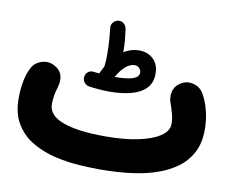

<svg xmlns="http://www.w3.org/2000/svg" viewBox="-74 -690 1018 850"><g transform="rotate(10 435.0 -264.5)"><path d="M286.1 -325.2Q287.6 -339.4 298.8 -347.9Q310.1 -356.4 323.7 -354Q336.9 -352.1 349.6 -351.1Q350.1 -355 352.1 -358.4Q358.9 -372.6 366.2 -385.7Q366.2 -388.7 366.7 -390.6Q368.2 -401.9 368.7 -414.8Q369.1 -427.7 369.1 -443.4Q369.1 -475.1 366.7 -507.1Q364.3 -539.1 361.8 -558.6Q359.9 -572.3 369.1 -583Q378.4 -593.8 390.6 -595.7Q406.2 -598.1 417 -588.4Q427.7 -578.6 429.7 -564.9Q432.6 -545.4 435.1 -518.8Q437.5 -492.2 437.5 -469.2Q437.5 -465.8 437.5 -462.4Q470.2 -482.4 505.4 -482.4Q544.9 -482.4 569.8 -458.5Q594.7 -434.6 594.7 -393.1Q594.7 -350.6 569.3 -325.7Q543.9 -300.8 501.7 -290.3Q459.5 -279.8 408.2 -279.8Q365.2 -279.8 314.9 -286.6Q301.3 -289.1 292.7 -300.3Q284.2 -311.5 286.1 -325.2ZM497.1 -414.6Q476.6 -414.6 456.3 -396.7Q436 -378.9 418.9 -347.7Q442.4 -347.7 467.5 -350.3Q492.7 -353 509.8 -361.3Q526.9 -369.6 526.9 -386.7Q526.9 -396.5 519 -405.5Q511.2 -414.6 497.1 -414.6ZM16.6 -182.1Q16.6 -216.3 22.5 -252.2Q28.3 -288.1 43.9 -319.3Q57.6 -346.7 87.4 -356.7Q117.2 -366.7 144.5 -353Q200.7 -324.7 177.2 -252.9Q172.4 -239.3 169.2 -219.2Q166 -199.2 166 -182.1Q166 -130.9 232.2 -106.2Q298.3 -81.5 424.8 -81.5Q505.4 -81.5 568.1 -94.2Q630.9 -106.9 667 -130.6Q703.1 -154.3 703.1 -187Q703.1 -209 696 -234.6Q689 -260.3 685.1 -269.5Q672.4 -299.8 679.4 -327.6Q686.5 -355.5 712.9 -370.6Q739.3 -386.2 769 -377.9Q798.8 -369.6 814 -343.3Q832.5 -311 842.5 -270.3Q852.5 -229.5 852.5 -187Q852.5 -126.5 829.8 -83.7Q807.1 -41 769 -13.2Q731 14.6 684.3 31Q637.7 47.4 589.6 54.9Q541.5 62.5 498.3 64.7Q455.1 66.9 424.8 66.9Q384.8 66.9 331.5 63.5Q278.3 60.1 223.4 47.4Q168.5 34.7 121.6 7.8Q74.7 -19 45.7 -65.2Q16.6 -111.3 16.6 -182.1Z"/></g></svg>

Font: Mikhak ExtraBold
Style: Regular
Weight: 800
Designer: Amin Abedi
Version: Version 3.3